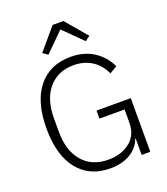

<svg xmlns="http://www.w3.org/2000/svg" viewBox="-166 -1044 1016 1170"><g transform="rotate(-20 342.0 -459.0)"><path d="M314 -930H384L502 -791L470 -768L349 -888L228 -768L196 -791ZM553 0V-107H550Q531 -52 477.5 -20Q424 12 345 12Q214 12 138.5 -81.5Q63 -175 63 -349Q63 -523 139 -616.5Q215 -710 349 -710Q436 -710 498 -670Q560 -630 593 -561L544 -532Q518 -591 467.5 -623.5Q417 -656 349 -656Q247 -656 187 -586Q127 -516 127 -392V-307Q127 -182 187.5 -112Q248 -42 354 -42Q438 -42 494 -86Q550 -130 550 -212V-296H387V-348H609V0Z"/></g></svg>

Font: IBM Plex Sans Light
Style: Regular
Weight: 300
Designer: Mike Abbink, Paul van der Laan, Pieter van Rosmalen
Foundry: Bold Monday
Version: Version 3.0